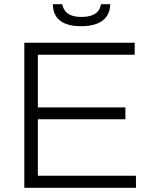

<svg xmlns="http://www.w3.org/2000/svg" viewBox="-20 -888 721 908"><path d="M363 -764C473 -764 501 -819 501 -868H457C455 -846 440 -808 365 -808C291 -808 280 -846 274 -868H230C230 -819 255 -764 363 -764ZM95 0H623V-57H159V-324H573V-380H159V-629H617V-686H95Z"/></svg>

Font: Archivo ExtraLight
Style: Regular
Weight: 200
Designer: Hector Gatti
Foundry: Omnibus-Type
Version: Version 2.001